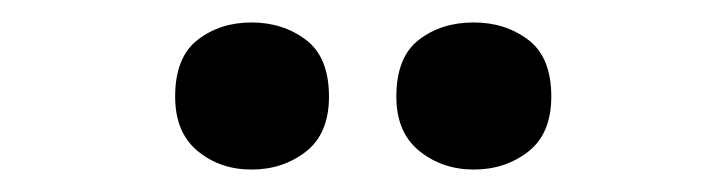

<svg xmlns="http://www.w3.org/2000/svg" viewBox="-20 -838 647 171"><path d="M136 -752Q136 -787 156 -802.5Q176 -818 204 -818Q232 -818 252.5 -802.5Q273 -787 273 -752Q273 -719 252.5 -703Q232 -687 204 -687Q176 -687 156 -703.5Q136 -720 136 -752ZM333 -752Q333 -787 353 -802.5Q373 -818 402 -818Q430 -818 450.5 -802.5Q471 -787 471 -752Q471 -719 450.5 -703Q430 -687 402 -687Q374 -687 353.5 -703.5Q333 -720 333 -752Z"/></svg>

Font: Noto Sans Malayalam UI
Style: Regular
Weight: 400
Designer: Jelle Bosma - Monotype Design Team
Foundry: Monotype Imaging Inc.
Version: Version 2.104